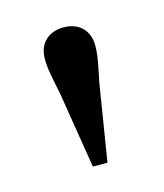

<svg xmlns="http://www.w3.org/2000/svg" viewBox="-53 -753 282 331"><g transform="rotate(-15 88.0 -587.5)"><path d="M75 -465H101L123 -601C129 -631 133 -647 133 -666C133 -693 115 -710 88 -710C61 -710 43 -693 43 -666C43 -647 47 -631 53 -601Z"/></g></svg>

Font: Hedvig Letters Serif 24pt
Style: Regular
Weight: 400
Designer: Alexander Örn & Tor Weibull
Foundry: Kanon Foundry
Version: Version 1.000